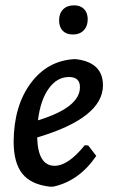

<svg xmlns="http://www.w3.org/2000/svg" viewBox="-20 -691 429 718"><path d="M257 -671Q281 -671 294.5 -657Q308 -643 308 -619Q308 -593 293 -577.5Q278 -562 253 -562Q228 -562 214.5 -576Q201 -590 201 -615Q201 -641 216 -656Q231 -671 257 -671ZM340 -108Q276 -14 179 7H166Q96 -1 63.5 -41.5Q31 -82 31 -162Q32 -295 95 -380Q158 -465 260 -470L270 -469Q365 -455 365 -372Q365 -250 119 -177Q122 -71 184 -71Q235 -71 297 -148L310 -147ZM238 -403Q193 -403 162 -359.5Q131 -316 122 -241Q279 -289 279 -365Q279 -403 238 -403Z"/></svg>

Font: Alegreya Sans SC Medium
Style: Italic
Weight: 500
Italic angle: -7°
Designer: Juan Pablo del Peral
Foundry: Huerta Tipografica
Version: Version 2.007